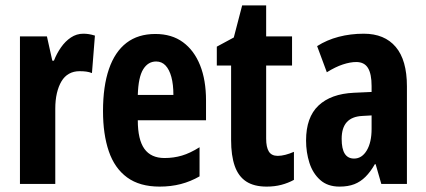

<svg xmlns="http://www.w3.org/2000/svg" viewBox="-20 -682 1581 712"><path d="M289 -557Q299 -557 309 -555.5Q319 -554 332 -550L321 -411Q311 -415 300 -416.5Q289 -418 275 -418Q253 -418 236 -408.5Q219 -399 208 -380.5Q197 -362 191 -336.5Q185 -311 185 -279V0H54V-547H154L174 -457H180Q190 -483 206 -506Q222 -529 243 -543Q264 -557 289 -557Z M556 -556Q617 -556 658.5 -525.5Q700 -495 722 -440Q744 -385 744 -309V-236H491Q491 -164 515.5 -130Q540 -96 590 -96Q624 -96 654.5 -105Q685 -114 720 -136V-28Q687 -9 650.5 0.5Q614 10 572 10Q498 10 451.5 -24Q405 -58 383.5 -121Q362 -184 362 -270Q362 -362 384 -426Q406 -490 449 -523Q492 -556 556 -556ZM559 -454Q529 -454 511 -425Q493 -396 491 -330H623Q623 -369 615.5 -396.5Q608 -424 594 -439Q580 -454 559 -454Z M1010 -104Q1023 -104 1038.5 -108Q1054 -112 1070 -119V-15Q1048 -3 1023 3.5Q998 10 969 10Q922 10 893 -9Q864 -28 850.5 -66.5Q837 -105 837 -163V-439H784V-509L847 -543L878 -662H967V-547H1063V-439H967V-168Q967 -136 977 -120Q987 -104 1010 -104Z M1329 -557Q1406 -557 1447.5 -508Q1489 -459 1489 -362V0H1394L1373 -73H1370Q1354 -45 1335.5 -26.5Q1317 -8 1294 1Q1271 10 1239 10Q1195 10 1167.5 -14.5Q1140 -39 1127.5 -78Q1115 -117 1115 -161Q1115 -247 1161 -290.5Q1207 -334 1292 -338L1358 -341V-363Q1358 -408 1344.5 -430Q1331 -452 1301 -452Q1279 -452 1251.5 -443Q1224 -434 1192 -414L1156 -511Q1192 -534 1236 -545.5Q1280 -557 1329 -557ZM1323 -252Q1285 -250 1266 -229Q1247 -208 1247 -167Q1247 -130 1258.5 -112Q1270 -94 1293 -94Q1322 -94 1340 -124Q1358 -154 1358 -204V-254Z"/></svg>

Font: Noto Sans Display ExtraCondensed
Style: Bold
Weight: 700
Width: 2
Designer: Monotype Design Team
Foundry: Monotype Imaging Inc.
Version: Version 2.003